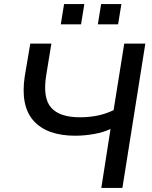

<svg xmlns="http://www.w3.org/2000/svg" viewBox="-20 -918 741 938"><path d="M475 0 520 -288Q487 -272 440.5 -263.5Q394 -255 347 -255Q210 -255 144.5 -327.5Q79 -400 101 -546L128 -705H231L206 -552Q188 -440 229.5 -392.5Q271 -345 371 -345Q414 -345 455 -353Q496 -361 535 -380L587 -705H690L578 0ZM458 -799 474 -898H573L557 -799ZM277 -799 293 -898H392L376 -799Z"/></svg>

Font: Mulish SemiBold
Style: Italic
Weight: 600
Italic angle: -9°
Designer: Vernon Adams
Foundry: Vernon Adams
Version: Version 3.603; ttfautohint (v1.8.3)